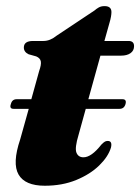

<svg xmlns="http://www.w3.org/2000/svg" viewBox="-20 -596 458 628"><path d="M15.5 -255.5Q19.5 -271.5 34.5 -271.5H82.5L108 -363.5Q115.5 -384.5 113.5 -395.2Q111.5 -406 98.5 -411.5L73.5 -418.5Q58 -426 58 -440.5Q58 -462 88 -462H122.5Q144 -462 165.5 -479.5L289.5 -562Q295 -567 302.8 -571.5Q310.5 -576 322 -576Q344.5 -576 344.5 -556.5Q344.5 -550.5 343 -541.5Q341.5 -532.5 338 -521L321.5 -462H400.5Q418.5 -462 418.5 -445Q418.5 -430.5 407 -422.2Q395.5 -414 376 -414H308.5L269 -271.5H380.5Q395 -271.5 390.5 -255.5Q386 -240 371 -240H260.5L237 -155Q224 -112 230 -96.8Q236 -81.5 253 -81.5Q279 -81.5 311.5 -123Q319.5 -131 323.5 -133Q327.5 -135 332.5 -135Q348 -135 343 -113.5Q334 -83.5 304.5 -54.8Q275 -26 229.2 -7.2Q183.5 11.5 126.5 11.5Q62 11.5 40.8 -25Q19.5 -61.5 46 -140L74 -240H24.5Q10 -240 15.5 -255.5Z"/></svg>

Font: Fraunces 72pt S000 Black
Style: Italic
Weight: 900
Italic angle: -16°
Version: Version 1.000; ttfautohint (v1.8.3)